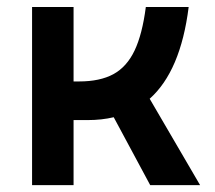

<svg xmlns="http://www.w3.org/2000/svg" viewBox="-20 -538 626 558"><path d="M73.2 0V-517.6H193.8V-301.3H210Q270.5 -301.3 309.6 -322.5Q348.6 -343.8 371.1 -391.1Q393.6 -438.5 403.8 -517.6H528.3Q504.9 -331.1 415 -251L561.5 0H416.5L310.5 -197.3Q275.4 -189 234.4 -189H193.8V0Z"/></svg>

Font: Cascadia Code SemiBold
Style: Regular
Weight: 600
Monospace: yes
Designer: Aaron Bell
Foundry: Saja Typeworks
Version: Version 2404.023; ttfautohint (v1.8.4)